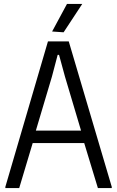

<svg xmlns="http://www.w3.org/2000/svg" viewBox="-20 -949 591 969"><path d="M7 -6 222 -740H327L544 -6V0H474L405 -227H145L77 0H7ZM389 -290 308 -562 278 -672H271L242 -562L161 -290ZM243 -790 318 -929H395L301 -786Z"/></svg>

Font: Encode Sans Compressed
Style: Regular
Weight: 400
Designer: Pablo Impallari, Andres Torresi
Foundry: Pablo Impallari, Andres Torresi
Version: Version 1.000; ttfautohint (v1.00) -l 8 -r 50 -G 200 -x 14 -